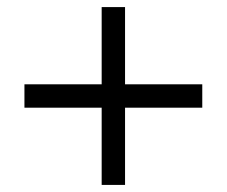

<svg xmlns="http://www.w3.org/2000/svg" viewBox="-20 -522 640 542"><path d="M267 -284V-502H333V-284H551V-218H333V0H267V-218H49V-284Z"/></svg>

Font: Justus
Style: Oldstyle
Weight: 500
Version: Version 001.000